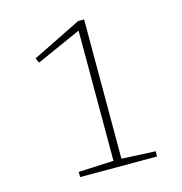

<svg xmlns="http://www.w3.org/2000/svg" viewBox="-106 -813 862 910"><g transform="rotate(-15 325.0 -358.5)"><path d="M348.5 -33.5V-672.5L128.5 -574.5L117.5 -598L358.5 -717H387.5V-33.5L553.5 -25.5V0H176V-25.5Z"/></g></svg>

Font: Newsreader 6pt ExtraLight
Style: Regular
Weight: 275
Designer: Hugues Gentile
Foundry: Production Type
Version: Version 1.003; ttfautohint (v1.8.3)